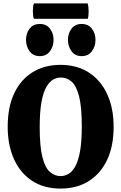

<svg xmlns="http://www.w3.org/2000/svg" viewBox="-20 -1089 709 1122"><path d="M334 13Q237 13 168 -32Q99 -77 62 -158.5Q25 -240 25 -348Q25 -463 63 -543.5Q101 -624 170.5 -667Q240 -710 333 -710Q430 -710 499.5 -665Q569 -620 606.5 -538.5Q644 -457 644 -348Q644 -234 605.5 -153.5Q567 -73 497.5 -30Q428 13 334 13ZM334 -60Q357 -60 379 -72Q401 -84 419 -115Q437 -146 447.5 -203.5Q458 -261 458 -352Q458 -465 442 -526.5Q426 -588 398.5 -612Q371 -636 336 -636Q313 -636 291 -624Q269 -612 251 -581Q233 -550 222.5 -493Q212 -436 212 -345Q212 -232 228 -170Q244 -108 272 -84Q300 -60 334 -60ZM457 -761Q419 -761 398 -789.5Q377 -818 377 -856Q377 -894 398 -921.5Q419 -949 457 -949Q496 -949 517 -921.5Q538 -894 538 -856Q538 -818 517 -789.5Q496 -761 457 -761ZM213 -761Q174 -761 153 -789.5Q132 -818 132 -856Q132 -894 153 -921.5Q174 -949 213 -949Q251 -949 272 -921.5Q293 -894 293 -856Q293 -818 272 -789.5Q251 -761 213 -761ZM178 -979Q175 -987 173.5 -999Q172 -1011 172 -1023Q172 -1037 173.5 -1049.5Q175 -1062 179 -1069H492Q495 -1061 496.5 -1048.5Q498 -1036 498 -1023Q498 -994 493 -979Z"/></svg>

Font: Calistoga
Style: Regular
Weight: 400
Designer: Yvonne Schuttler, Eben Sorkin
Foundry: www.sorkintype.com
Version: Version 1.010; ttfautohint (v1.8.4.7-5d5b)